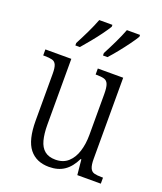

<svg xmlns="http://www.w3.org/2000/svg" viewBox="-142 -858 811 960"><g transform="rotate(20 263.0 -378.0)"><path d="M233 10Q165 10 128.5 -36Q92 -82 92 -185V-434Q92 -466 85.5 -481Q79 -496 64 -500Q49 -504 23 -504H16V-536H154V-186Q154 -138 163 -104Q172 -70 193.5 -52.5Q215 -35 251 -35Q292 -35 318 -58.5Q344 -82 356.5 -121.5Q369 -161 369 -210V-426Q369 -462 362.5 -478.5Q356 -495 341 -499.5Q326 -504 300 -504H295V-536H430V-104Q430 -72 437 -56Q444 -40 459 -36Q474 -32 499 -32H506V0H381L373 -81H369Q347 -35 314 -12.5Q281 10 233 10ZM297 -619Q317 -657 335 -694.5Q353 -732 366 -766H436V-756Q426 -739 406 -711.5Q386 -684 363.5 -656Q341 -628 321 -606H297ZM150 -619Q170 -657 188 -694.5Q206 -732 219 -766H289V-756Q279 -739 259 -711.5Q239 -684 216 -656Q193 -628 174 -606H150Z"/></g></svg>

Font: Noto Serif Ethiopic Condensed Light
Style: Regular
Weight: 300
Width: 3
Designer: Monotype Design Team
Foundry: Monotype Imaging Inc.
Version: Version 2.102